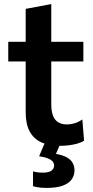

<svg xmlns="http://www.w3.org/2000/svg" viewBox="-20 -703 458 942"><path d="M274.5 12.5Q221 12.5 183.5 -4.2Q146 -21 126 -57.5Q106 -94 106 -152.5Q106 -189 106 -226Q106 -263 106 -301.8Q106 -340.5 106 -381Q106 -421.5 106 -465Q106 -519.5 106 -565.5Q106 -611.5 106 -659.5L231.5 -683Q231.5 -645 231.5 -611.2Q231.5 -577.5 231.5 -542.5Q231.5 -507.5 231.5 -465V-190.5Q231.5 -142 250.2 -117.2Q269 -92.5 310 -92.5Q327 -92.5 346.8 -98.5Q366.5 -104.5 384 -117L392.5 -12.5Q380 -4.5 361.2 1Q342.5 6.5 320 9.5Q297.5 12.5 274.5 12.5ZM20.5 -401.5V-498H389V-401.5Q341 -401.5 292.5 -401.5Q244 -401.5 198.5 -401.5H143ZM208 219Q195.5 219 183.2 218Q171 217 160.2 215Q149.5 213 142 210.5V137.5Q148.5 140 161.2 142Q174 144 189.5 144Q219.5 144 232.5 134.2Q245.5 124.5 245.5 108.5Q245.5 99 239.2 90.5Q233 82 217.2 75Q201.5 68 172 63.5L209 -24H277V0L254.5 52Q289 58 309 69.8Q329 81.5 337.2 97.8Q345.5 114 345.5 133Q345.5 157 332.2 176.5Q319 196 288.8 207.5Q258.5 219 208 219Z"/></svg>

Font: Commissioner Thin SemiBold
Style: Regular
Weight: 600
Version: Version 1.000